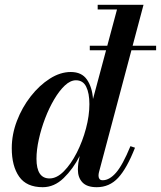

<svg xmlns="http://www.w3.org/2000/svg" viewBox="-20 -770 670 800"><path d="M542.5 -154.5Q508.5 -68 472.2 -29Q436 10 383 10Q342.5 10 323.5 -10Q304.5 -30 304.5 -63.5Q304.5 -68 305 -75.8Q305.5 -83.5 306.5 -91.5L312 -120Q284.5 -66 245.2 -28Q206 10 158 10Q90.5 10 59.8 -34Q29 -78 29 -152.5Q29 -210 50.5 -266.2Q72 -322.5 108 -368.5Q144 -414.5 187.5 -442.2Q231 -470 275 -470Q320.5 -470 342.2 -438.5Q364 -407 367.5 -357.5L467.5 -730.5H387V-750H578L392.5 -53Q390.5 -45.5 390.5 -37.5Q390.5 -30.5 394.2 -24.8Q398 -19 408 -19Q436 -19 463.5 -50.5Q491 -82 523.5 -161ZM352.5 -336Q352.5 -381.5 339.2 -408.5Q326 -435.5 296.5 -435.5Q273.5 -435.5 250.2 -413.8Q227 -392 205.8 -356Q184.5 -320 168 -276.8Q151.5 -233.5 141.8 -189.5Q132 -145.5 132 -108.5Q132 -26.5 186.5 -26.5Q216.5 -26.5 246 -56.2Q275.5 -86 299.8 -133.5Q324 -181 338.2 -234.5Q352.5 -288 352.5 -336ZM354.1 -579.5H630.5V-560.5H354.1Z"/></svg>

Font: Bodoni* 11pt Medium
Style: Italic
Weight: 500
Italic angle: -13°
Version: Version 2.3